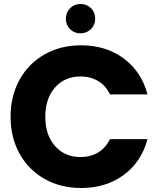

<svg xmlns="http://www.w3.org/2000/svg" viewBox="-20 -937 802 962"><path d="M386 -710Q511 -710 600 -644Q689 -578 719 -464H531Q510 -508 471.5 -531Q433 -554 384 -554Q305 -554 256 -499Q207 -444 207 -352Q207 -260 256 -205Q305 -150 384 -150Q433 -150 471.5 -173Q510 -196 531 -240H719Q689 -126 600 -60.5Q511 5 386 5Q284 5 203.5 -40.5Q123 -86 78 -167Q33 -248 33 -352Q33 -456 78 -537.5Q123 -619 203.5 -664.5Q284 -710 386 -710ZM310 -843Q310 -874 331 -895.5Q352 -917 383 -917Q415 -917 436 -896Q457 -875 457 -843Q457 -812 435.5 -791Q414 -770 383 -770Q352 -770 331 -791Q310 -812 310 -843Z"/></svg>

Font: Poppins A&M
Style: Bold-A&M
Weight: 700
Designer: Ninad Kale (Devanagari), Jonny Pinhorn (Latin)
Foundry: Indian Type Foundry
Version: 4.004